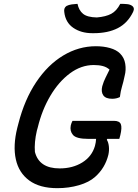

<svg xmlns="http://www.w3.org/2000/svg" viewBox="-20 -961 718 1001"><path d="M358 -331H574Q603 -331 610 -313.5Q617 -296 607 -255L602 -237H539L537 -232Q545 -220 547.5 -198.5Q550 -177 545 -154Q528 -85 476 -39Q445 -11 392 4.5Q339 20 279 20Q187 20 132.5 -20Q78 -60 62.5 -130.5Q47 -201 70 -294L76 -317Q108 -442 168.5 -532.5Q229 -623 309.5 -671.5Q390 -720 480 -720Q520 -720 553.5 -710.5Q587 -701 606 -682Q628 -660 633 -628Q638 -596 630 -566Q623 -532 616 -509.5Q609 -487 605 -455Q587 -446 565 -446Q531 -446 518.5 -464Q506 -482 513 -511Q520 -536 530.5 -556.5Q541 -577 551 -598Q537 -611 516.5 -616.5Q496 -622 469 -622Q403 -622 344.5 -578.5Q286 -535 242.5 -461.5Q199 -388 177 -297L172 -279Q165 -249 162.5 -221Q160 -193 162 -169Q184 -83 291 -83Q359 -83 409 -114Q459 -145 475 -200Q480 -218 481 -237H440Q378 -237 360.5 -257.5Q343 -278 349 -307Q352 -320 358 -331ZM607 -941Q627 -941 642.5 -939.5Q658 -938 668 -931Q684 -920 674 -899Q646 -841 594.5 -814.5Q543 -788 469 -788H461Q403 -788 362 -816Q321 -844 315 -899Q312 -920 327 -930Q339 -936 353.5 -938Q368 -940 384 -941Q391 -907 413 -889Q435 -871 485 -870Q532 -874 560 -889Q588 -904 607 -941Z"/></svg>

Font: Recursive Sn Csl St Med
Style: Italic
Weight: 500
Italic angle: -15°
Version: Version 1.079;hotconv 1.0.112;makeotfexe 2.5.65598; ttfautoh